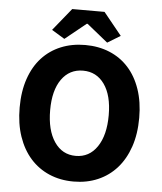

<svg xmlns="http://www.w3.org/2000/svg" viewBox="-57 -885 799 947"><g transform="rotate(5 342.0 -411.5)"><path d="M342 12Q276 12 221.5 -11.5Q167 -35 128 -79Q89 -123 67.5 -186Q46 -249 46 -329Q46 -409 67.5 -471.5Q89 -534 128 -576.5Q167 -619 221.5 -641.5Q276 -664 342 -664Q408 -664 462.5 -641.5Q517 -619 556 -576Q595 -533 616.5 -470.5Q638 -408 638 -329Q638 -249 616.5 -186Q595 -123 556 -79Q517 -35 462.5 -11.5Q408 12 342 12ZM342 -115Q409 -115 448 -172.5Q487 -230 487 -329Q487 -427 448 -482Q409 -537 342 -537Q275 -537 236 -482Q197 -427 197 -329Q197 -230 236 -172.5Q275 -115 342 -115ZM172 -724 262 -835H422L512 -724L448 -685L344 -769H340L236 -685Z"/></g></svg>

Font: TT Toshiba Sans
Style: Bold
Weight: 700
Designer: Paul D. Hunt
Foundry: Toshiba Corporation
Version: Version 2.020;PS 2.000;hotconv 1.0.86;makeotf.lib2.5.63406